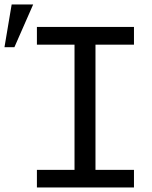

<svg xmlns="http://www.w3.org/2000/svg" viewBox="-54 -830 674 850"><path d="M109.4 -710.9V-632.3H275.9V-78.1H109.4V0H539.1V-78.1H368.7V-632.3H539.1V-710.9ZM-2.4 -810.1 -34.2 -621.1H9.8L92.8 -810.1Z"/></svg>

Font: RobotoMono Nerd Font
Style: Regular
Weight: 400
Monospace: yes
Designer: Google
Version: Version 3.000;Nerd Fonts 3.2.1